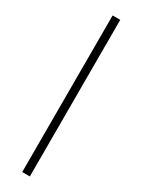

<svg xmlns="http://www.w3.org/2000/svg" viewBox="-205 -783 597 807"><g transform="rotate(30 94.0 -380.0)"><path d="M113 0V-760H76V0Z"/></g></svg>

Font: Noto Sans Malayalam Condensed ExtraLight
Style: Regular
Weight: 200
Width: 3
Designer: Jelle Bosma - Monotype Design Team
Foundry: Monotype Imaging Inc.
Version: Version 2.104